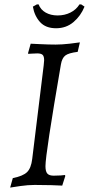

<svg xmlns="http://www.w3.org/2000/svg" viewBox="-20 -838 403 870"><path d="M256 -546Q186 -140 186 -85Q186 -61 194.5 -51.5Q203 -42 223 -42Q241 -42 255 -43Q269 -44 274 -45L276 -41L262 3Q249 2 212.5 1Q176 0 137 0Q107 0 72 5Q37 10 26 12L38 -31Q84 -40 102.5 -58Q121 -76 126 -118L178 -542Q180 -560 180 -565Q180 -583 173 -589.5Q166 -596 149 -596Q137 -596 124.5 -595Q112 -594 108 -594L107 -597L119 -640Q121 -640 161 -638Q201 -636 232 -636Q260 -636 295.5 -640Q331 -644 342 -646L332 -603Q291 -598 276 -586.5Q261 -575 256 -546ZM340 -818H348L363 -808Q346 -766 313 -738Q280 -710 234 -710Q187 -710 161.5 -738Q136 -766 129 -808L147 -818H155Q164 -794 187 -781Q210 -768 241 -768Q273 -768 299 -781Q325 -794 340 -818Z"/></svg>

Font: Alegreya SC
Style: Italic
Weight: 400
Italic angle: -7°
Designer: Juan Pablo del Peral
Foundry: Huerta Tipografica
Version: Version 2.007; ttfautohint (v1.6)